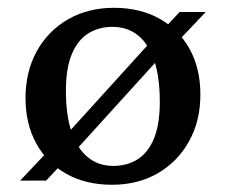

<svg xmlns="http://www.w3.org/2000/svg" viewBox="-20 -474 592 504"><path d="M33 0 117.5 -89.5 137.5 -102 382.5 -372 402 -389.5 451.5 -442.5H520L437 -355L417 -342L171.5 -71.5L152 -54L101 0ZM277.5 -38.5Q314 -38.5 341.5 -56Q369 -73.5 384.2 -110.5Q399.5 -147.5 399.5 -206.5Q399.5 -271.5 384.8 -315.2Q370 -359 342.2 -381.2Q314.5 -403.5 275.5 -403.5Q239 -403.5 211.5 -386.2Q184 -369 168.5 -331.8Q153 -294.5 153 -235.5Q153 -171.5 168 -127.5Q183 -83.5 210.8 -61Q238.5 -38.5 277.5 -38.5ZM274 11Q205 11 154 -17.8Q103 -46.5 75 -97.8Q47 -149 47 -216.5Q47 -286 76.5 -339.5Q106 -393 158.5 -423.2Q211 -453.5 279 -453.5Q348 -453.5 399 -424.8Q450 -396 478 -345Q506 -294 506 -226Q506 -156.5 476.2 -103Q446.5 -49.5 394.2 -19.2Q342 11 274 11Z"/></svg>

Font: Newsreader 16pt 16pt Medium
Style: Regular
Weight: 500
Version: Version 1.003